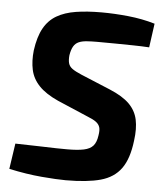

<svg xmlns="http://www.w3.org/2000/svg" viewBox="-52 -749 685 807"><g transform="rotate(5 290.5 -345.0)"><path d="M344 -703Q398 -703 457 -697Q516 -691 570 -675L556 -574Q524 -576 487.5 -576.5Q451 -577 413 -577.5Q375 -578 336 -578Q311 -578 291.5 -576.5Q272 -575 258.5 -569Q245 -563 237 -549.5Q229 -536 225 -512Q223 -492 226.5 -478.5Q230 -465 243 -455.5Q256 -446 282 -435L407 -383Q462 -360 490 -332Q518 -304 526 -266.5Q534 -229 527 -178Q518 -101 488 -59.5Q458 -18 402 -2.5Q346 13 255 13Q218 13 153.5 7.5Q89 2 15 -14L31 -122Q89 -121 132 -119.5Q175 -118 204 -117.5Q233 -117 250 -117Q294 -117 320 -122.5Q346 -128 359 -142.5Q372 -157 376 -186Q380 -209 376 -221.5Q372 -234 360 -243Q348 -252 325 -261L194 -317Q141 -341 113 -370.5Q85 -400 77 -437Q69 -474 74 -519Q82 -577 102 -613Q122 -649 155.5 -668.5Q189 -688 236 -695.5Q283 -703 344 -703Z"/></g></svg>

Font: Exo 2
Style: Bold Italic
Weight: 700
Italic angle: -8°
Designer: Natanael Gama
Foundry: Natanael Gama
Version: Version 2.010